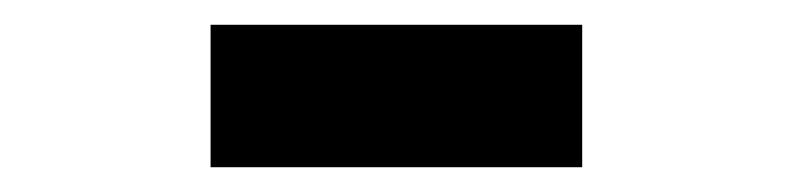

<svg xmlns="http://www.w3.org/2000/svg" viewBox="-20 -790 640 155"><path d="M450 -655H150V-770H450Z"/></svg>

Font: JetBrains Mono Extra Bold
Style: Regular
Weight: 800
Monospace: yes
Designer: Philipp Nurullin, Konstantin Bulenkov
Foundry: JetBrains
Version: 2.002